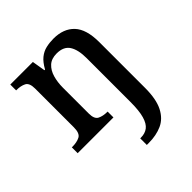

<svg xmlns="http://www.w3.org/2000/svg" viewBox="-212 -688 1070 1070"><g transform="rotate(-45 323.0 -153.5)"><path d="M330 240V188H336Q368 188 390 171.5Q412 155 423.5 115Q435 75 435 6V-340Q435 -405 412.5 -440.5Q390 -476 335 -476Q294 -476 270 -454Q246 -432 235.5 -395.5Q225 -359 225 -316V-112Q225 -69 248 -57.5Q271 -46 304 -46H307V0H25V-46H31Q65 -46 88.5 -58Q112 -70 112 -117V-423Q112 -467 89 -478.5Q66 -490 33 -490H30V-536H208L221 -458H226Q247 -496 270.5 -515Q294 -534 322 -540.5Q350 -547 381 -547Q460 -547 504 -500.5Q548 -454 548 -352V8Q548 97 522 148Q496 199 450.5 219.5Q405 240 346 240Z"/></g></svg>

Font: Noto Nastaliq Urdu Medium
Style: Regular
Weight: 500
Designer: Monotype Design Team (Patrick Giasson: type design, Kamal Mansour: OpenType code, Glenda Bellarosa). Updated by Simon Co
Foundry: Monotype Imaging Inc., Simon Cozens
Version: Version 3.007